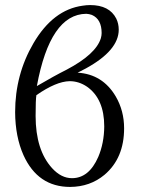

<svg xmlns="http://www.w3.org/2000/svg" viewBox="-20 -718 549 750"><path d="M377 -588.9Q377 -643.1 338.9 -659.7Q328.1 -663.6 316.9 -664.1Q175.8 -662.6 124 -381.8Q192.4 -421.9 240.2 -445.8Q355 -506.3 374 -568.8Q377 -579.6 377 -588.9ZM332 -698.2Q407.2 -698.2 434.1 -645.5Q443.8 -625.5 443.8 -602.1Q443.8 -521 315.4 -450.7Q299.8 -442.4 283.2 -434.1Q380.9 -428.2 432.1 -341.3Q464.8 -285.2 464.8 -216.8Q464.8 -100.1 388.2 -35.2Q332 11.7 253.9 12.2Q127.9 12.2 71.8 -111.8Q39.6 -184.1 39.1 -279.8Q39.1 -426.8 110.8 -549.3Q187.5 -680.2 303.2 -695.8Q317.9 -698.2 332 -698.2ZM119.1 -265.1Q119.1 -131.8 183.6 -61Q219.2 -22 261.2 -22Q327.6 -22 363.8 -105Q386.7 -158.7 387.2 -224.1Q387.2 -332 319.8 -379.4Q288.1 -400.9 252 -400.9Q199.2 -399.9 122.1 -346.2Q119.1 -329.1 119.1 -265.1Z"/></svg>

Font: Linux Biolinum Capitals O
Style: Small Caps
Weight: 400
Designer: Philipp H. Poll
Foundry: Philipp H. Poll
Version: Version 1.0.4